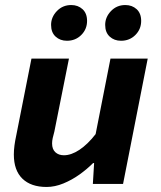

<svg xmlns="http://www.w3.org/2000/svg" viewBox="-20 -731 640 763"><path d="M165 12Q103 12 69 -21Q35 -54 35 -117Q35 -134 37.5 -153Q40 -172 44 -190L105 -498H254L196 -208Q192 -194 189.5 -182.5Q187 -171 187 -161Q187 -138 200 -126Q213 -114 234 -114Q263 -114 295.5 -135.5Q328 -157 360 -198L419 -498H567L469 0H349L354 -83H350Q326 -59 296 -37.5Q266 -16 232 -2Q198 12 165 12ZM246 -569Q219 -569 201 -585.5Q183 -602 183 -632Q183 -663 206 -687Q229 -711 263 -711Q290 -711 308 -694.5Q326 -678 326 -648Q326 -615 303 -592Q280 -569 246 -569ZM461 -569Q434 -569 416 -585.5Q398 -602 398 -632Q398 -663 421 -687Q444 -711 478 -711Q505 -711 523 -694.5Q541 -678 541 -648Q541 -615 518 -592Q495 -569 461 -569Z"/></svg>

Font: Source Code Pro ExtraLight ExtraBold
Style: Italic
Weight: 800
Italic angle: -11°
Monospace: yes
Version: Version 1.016;hotconv 1.0.116;makeotfexe 2.5.65601